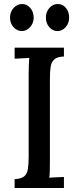

<svg xmlns="http://www.w3.org/2000/svg" viewBox="-20 -938 392 958"><path d="M299 -656Q267 -655 252 -642.5Q237 -630 233 -606.5Q229 -583 229 -545V-134Q229 -107 228.5 -85.5Q228 -64 226 -51Q243 -53 263.5 -53.5Q284 -54 299 -55V0H53V-44Q86 -46 100.5 -58Q115 -70 119 -94Q123 -118 123 -155V-571Q123 -593 124 -613.5Q125 -634 126 -649Q109 -648 89 -647Q69 -646 53 -645V-700H299ZM89 -783Q65 -783 47.5 -802.5Q30 -822 30 -850Q30 -879 48 -898.5Q66 -918 90 -918Q114 -918 131 -898.5Q148 -879 148 -850Q148 -822 130 -802.5Q112 -783 89 -783ZM267 -783Q243 -783 226 -802.5Q209 -822 209 -850Q209 -879 226.5 -898.5Q244 -918 268 -918Q293 -918 309 -898.5Q325 -879 325 -850Q325 -822 307.5 -802.5Q290 -783 267 -783Z"/></svg>

Font: Lora Medium
Style: Regular
Weight: 500
Designer: Olga Karpushina, Alexei Vanyashin (Cyrillic)
Foundry: Cyreal
Version: Version 3.004